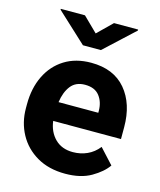

<svg xmlns="http://www.w3.org/2000/svg" viewBox="-114 -831 767 923"><g transform="rotate(15 270.0 -370.0)"><path d="M297.9 9.8Q215.8 9.8 156.7 -24.7Q97.7 -59.1 66.2 -117.2Q34.7 -175.3 34.7 -246.1V-265.6Q34.7 -345.7 64.7 -407.2Q94.7 -468.8 150.1 -503.4Q205.6 -538.1 282.2 -538.1Q394.5 -538.1 454.6 -467Q514.6 -396 514.6 -279.3V-220.7H177.2Q184.1 -167 217.8 -133.5Q251.5 -100.1 306.6 -100.1Q344.7 -100.1 377.7 -115Q410.6 -129.9 434.6 -160.2L502.9 -85.9Q478 -49.8 426.5 -20Q375 9.8 297.9 9.8ZM280.8 -428.2Q234.9 -428.2 210.4 -397Q186 -365.7 178.7 -314.5H376.5V-325.2Q376 -368.7 352.8 -398.4Q329.6 -428.2 280.8 -428.2ZM193.4 -750.5 265.6 -679.7 337.9 -750.5H458V-745.6L310.5 -608.9H221.2L73.2 -746.1V-750.5Z"/></g></svg>

Font: Vazirmatn RD
Style: Bold
Weight: 700
Designer: Saber Rastikerdar
Foundry: Saber Rastikerdar
Version: Version 32.102